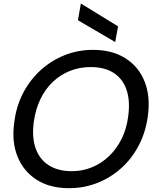

<svg xmlns="http://www.w3.org/2000/svg" viewBox="-20 -973 812 1005"><path d="M341 12Q241 12 172 -32Q103 -76 71.5 -154Q40 -232 55 -334Q65 -417 101 -486Q137 -555 192.5 -605.5Q248 -656 318 -684Q388 -712 467 -712Q567 -712 636.5 -668Q706 -624 737 -546Q768 -468 754 -366Q743 -283 707.5 -214Q672 -145 616.5 -94.5Q561 -44 491 -16Q421 12 341 12ZM356 -77Q411 -77 460.5 -97Q510 -117 550 -155Q590 -193 616.5 -246Q643 -299 651 -364Q662 -445 642.5 -502.5Q623 -560 575.5 -591Q528 -622 455 -622Q397 -622 346.5 -602Q296 -582 256.5 -544.5Q217 -507 191.5 -454Q166 -401 157 -336Q146 -256 166 -198Q186 -140 234.5 -108.5Q283 -77 356 -77ZM583 -753 388 -867 403 -953H406L598 -835Z"/></svg>

Font: DM Sans 36pt Medium
Style: Italic
Weight: 500
Italic angle: -10°
Designer: Colophon Foundry, Jonny Pinhorn
Foundry: Colophon Foundry
Version: Version 4.004;gftools[0.9.30]